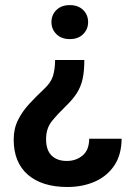

<svg xmlns="http://www.w3.org/2000/svg" viewBox="-20 -559 533 767"><path d="M332 -470.7Q332 -442.4 312.3 -422.6Q292.5 -402.8 258.8 -402.8Q225.1 -402.8 205.3 -422.6Q185.5 -442.4 185.5 -470.7Q185.5 -499.5 205.3 -519Q225.1 -538.6 258.8 -538.6Q292.5 -538.6 312.3 -519Q332 -499.5 332 -470.7ZM200.2 -319.3H316.9Q316.9 -274.9 310.1 -243.9Q303.2 -212.9 287.4 -187.7Q271.5 -162.6 243.2 -135.3Q210.4 -103.5 187.3 -75Q164.1 -46.4 164.1 -2.9Q164.1 41 186.3 62.5Q208.5 84 247.1 84Q283.2 84 309.6 62.5Q335.9 41 336.4 -4.9H465.8Q465.3 59.6 436.5 102.3Q407.7 145 358.9 166.5Q310.1 188 249 188Q147.9 188 91.3 138.9Q34.7 89.8 34.7 -1.5Q34.7 -44.9 52 -79.6Q69.3 -114.3 97.2 -144.3Q125 -174.3 156.2 -203.6Q183.6 -229 191.7 -255.6Q199.7 -282.2 200.2 -319.3Z"/></svg>

Font: Vazirmatn RD FD SemiBold
Style: Regular
Weight: 600
Designer: Saber Rastikerdar
Foundry: Saber Rastikerdar
Version: Version 33.003